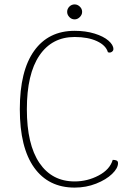

<svg xmlns="http://www.w3.org/2000/svg" viewBox="-20 -840 616 872"><path d="M70 -344Q70 -518 135 -609Q200 -700 319 -700Q369 -700 409.5 -687.5Q450 -675 472.5 -655.5Q495 -636 495 -617Q495 -609 487 -604Q479 -599 470 -603Q461 -634 420.5 -653Q380 -672 319 -672Q216 -672 159 -588Q102 -504 102 -344Q102 -184 159 -100Q216 -16 319 -16Q377 -16 428 -43Q479 -70 492 -114Q503 -114 509.5 -111Q516 -108 516 -99Q516 -76 489 -50Q462 -24 416.5 -6Q371 12 319 12Q200 12 135 -79Q70 -170 70 -344ZM285 -786Q285 -800 295 -810Q305 -820 319 -820Q332 -820 342.5 -810Q353 -800 353 -786Q353 -773 342.5 -762.5Q332 -752 319 -752Q305 -752 295 -762.5Q285 -773 285 -786Z"/></svg>

Font: Arima Madurai Thin
Style: Regular
Weight: 250
Designer: Joana Correia and Natanael Gama
Foundry: NDISCOVER
Version: Version 1.019; ttfautohint (v1.5) -l 7 -r 28 -G 50 -x 13 -D 